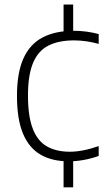

<svg xmlns="http://www.w3.org/2000/svg" viewBox="-20 -680 462 820"><path d="M273.5 9Q202.5 9 153.2 -19.5Q104 -48 78.2 -109.5Q52.5 -171 52.5 -270Q52.5 -369.5 80.2 -430.8Q108 -492 162.2 -520.2Q216.5 -548.5 295.5 -548.5Q322.5 -548.5 349 -545Q375.5 -541.5 401.5 -534.5V-492.5Q374.5 -500 348 -503.8Q321.5 -507.5 296 -507.5Q230 -507.5 186.2 -485Q142.5 -462.5 121 -411Q99.5 -359.5 99.5 -272Q99.5 -183.5 119.8 -130.8Q140 -78 180 -55Q220 -32 278.5 -32Q305 -32 335 -37.8Q365 -43.5 401.5 -56V-14Q369.5 -2.5 337.2 3.2Q305 9 273.5 9ZM251.5 120V-2H292.5V120ZM251.5 -539V-660.5H292.5V-539Z"/></svg>

Font: Encode Sans Condensed Thin ExtraLight
Style: Regular
Weight: 250
Version: Version 3.002